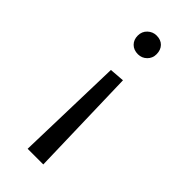

<svg xmlns="http://www.w3.org/2000/svg" viewBox="-229 -539 789 789"><g transform="rotate(45 166.0 -144.0)"><path d="M166 -387Q141 -387 126 -402Q111 -417 111 -441Q111 -465 127.5 -480.5Q144 -496 166 -496Q191 -496 205.5 -481Q220 -466 220 -441Q220 -418 204 -402.5Q188 -387 166 -387ZM133 -263 198 -268 211 208H120Z"/></g></svg>

Font: Bitter Pro
Style: Regular
Weight: 400
Designer: Sol Matas, and Bitter project Authors
Foundry: Sol Matas
Version: Version 1.010